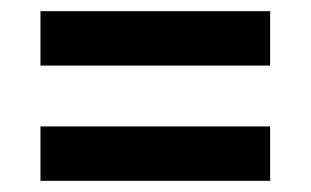

<svg xmlns="http://www.w3.org/2000/svg" viewBox="-20 -482 557 344"><path d="M52.5 -158V-255.5H464V-158ZM52.5 -364.5V-462H464V-364.5Z"/></svg>

Font: Anek Bangla
Style: Semi-bold
Weight: 600
Designer: Sulekha Rajkumar (Bangla), Yesha Goshar (Latin)
Foundry: Ek Type
Version: Version 1.002;March 21, 2022;FontCreator 13.0.0.2683 64-bit